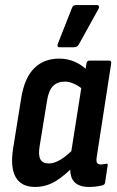

<svg xmlns="http://www.w3.org/2000/svg" viewBox="-20 -732 464 760"><path d="M119 8Q64 8 42 -31Q20 -70 32 -145L64 -344Q77 -424 115.5 -462Q154 -500 214 -500Q248 -500 277 -487Q306 -474 327 -452L313 -374Q295 -390 275 -399.5Q255 -409 237 -409Q207 -409 189.5 -391Q172 -373 166 -332L137 -154Q131 -119 139.5 -102Q148 -85 173 -85Q195 -85 220.5 -100.5Q246 -116 277 -148V-80Q237 -37 199.5 -14.5Q162 8 119 8ZM332 8Q290 8 271.5 -15Q253 -38 260 -85L263 -104L260 -119L306 -410L316 -439L322 -480Q324 -492 333 -492H412Q422 -492 420 -480L364 -118Q360 -96 363.5 -88.5Q367 -81 379 -81Q385 -81 390.5 -82Q396 -83 401 -84Q408 -85 406 -76L396 -10Q395 0 384 2Q372 5 359 6.5Q346 8 332 8ZM215 -545Q209 -545 208 -549.5Q207 -554 209 -559L265 -701Q268 -708 272.5 -710Q277 -712 283 -712H363Q370 -712 371.5 -707.5Q373 -703 370 -697L292 -556Q286 -545 273 -545Z"/></svg>

Font: Sofia Sans Condensed
Style: Bold Italic
Weight: 700
Italic angle: -9°
Version: Version 4.100